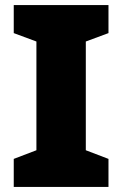

<svg xmlns="http://www.w3.org/2000/svg" viewBox="-20 -734 480 754"><path d="M406 0H34V-110L123 -144V-571L34 -604V-714H406V-604L317 -571V-144L406 -110Z"/></svg>

Font: Noto Sans Khmer UI Black
Style: Regular
Weight: 900
Designer: Danh Hong and the Monotype Design Team
Foundry: Monotype Imaging Inc.
Version: Version 2.002; ttfautohint (v1.8.4.7-5d5b)